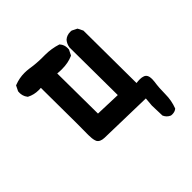

<svg xmlns="http://www.w3.org/2000/svg" viewBox="-155 -554 810 810"><g transform="rotate(-45 250.0 -149.5)"><path d="M203.6 -423.8H220.2Q257.8 -423.8 294.4 -412.1L295.9 -410.2Q308.1 -396.5 308.1 -376Q308.1 -373 307.6 -368.2L295.9 -344.7L293.5 -343.3Q265.6 -330.6 227.5 -330.6Q214.8 -330.6 201.2 -332L203.1 -90.8L317.4 -86.9L315.4 -372.6Q317.9 -391.1 329.6 -404.8Q343.8 -417.5 364.3 -417.5Q367.2 -417.5 372.1 -417L395.5 -405.3L407.2 -381.8L409.2 -66.9Q419.9 -68.4 430.9 -68.4Q441.9 -68.4 451.2 -64.9Q467.8 -58.6 467.8 -32.7Q467.8 -25.9 466.8 -17.6Q461.9 15.1 461.9 52.2Q461.9 89.4 448.7 124L447.3 125.5Q437.5 133.3 422.9 133.3Q416.5 133.3 414.1 132.3Q397.5 125 390.1 108.4L389.6 107.4L387.7 45.9L391.1 6.8L149.9 1Q125 0 116.7 -14.6Q115.2 -17.6 114.3 -21Q110.4 -34.2 110.4 -55.2Q110.4 -59.6 110.4 -64Q110.8 -72.8 110.8 -123.5Q110.8 -174.3 109.4 -337.9Q103 -337.4 96.7 -337.4Q68.4 -337.4 44.9 -349.6L43.5 -350.6Q35.6 -360.8 33.2 -370.1Q30.8 -379.4 30.8 -385.3Q30.8 -391.1 31.2 -395.5L43 -419.4L45.9 -420.4Q74.7 -431.6 105 -431.6Q118.2 -431.6 132.3 -429.7Q168.9 -423.8 203.6 -423.8Z"/></g></svg>

Font: Bakudai
Style: Bold
Weight: 700
Version: Version 1.48